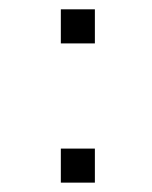

<svg xmlns="http://www.w3.org/2000/svg" viewBox="-20 -475 324 410"><path d="M109.9 -85V-157.7H182.6V-85ZM109.9 -382.3V-455.1H182.6V-382.3Z"/></svg>

Font: Manrope Light
Style: Regular
Weight: 300
Designer: Mikhail Sharanda
Foundry: Mikhail Sharanda
Version: Version 4.505;FEAKit 1.0